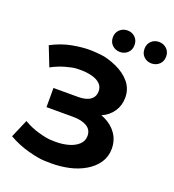

<svg xmlns="http://www.w3.org/2000/svg" viewBox="-159 -1024 1052 1158"><g transform="rotate(20 366.5 -444.5)"><path d="M24 -62 74 -178Q119 -151 170.5 -136.5Q222 -122 249.5 -121Q277 -120 283 -120Q326 -120 364 -130.5Q402 -141 426.5 -163.5Q451 -186 451 -219Q451 -259 418 -278.5Q385 -298 330 -298H159V-421H318Q368 -421 395 -440.5Q422 -460 422 -495Q422 -525 402 -543.5Q382 -562 349 -570.5Q316 -579 279 -579Q274 -579 250.5 -578.5Q227 -578 181 -565Q135 -552 93 -529L44 -654Q112 -689 175 -700.5Q238 -712 287 -712Q311 -712 357.5 -707.5Q404 -703 461 -677.5Q518 -652 552 -611Q586 -570 586 -514Q586 -464 560 -425Q534 -386 487 -365Q487 -365 487 -365Q497 -361 507 -357Q558 -333 586.5 -291.5Q615 -250 615 -196Q615 -146 588.5 -106.5Q562 -67 516 -40Q470 -13 415 -1Q360 11 303 11Q294 11 256.5 10Q219 9 152 -9Q85 -27 24 -62ZM663 -762Q634 -762 614 -781Q594 -800 594 -831Q594 -862 614 -881Q634 -900 663 -900Q692 -900 712.5 -881Q733 -862 733 -831Q733 -800 712.5 -781Q692 -762 663 -762ZM461 -762Q432 -762 411.5 -781Q391 -800 391 -831Q391 -862 411.5 -881Q432 -900 461 -900Q490 -900 510 -881Q530 -862 530 -831Q530 -800 510 -781Q490 -762 461 -762Z"/></g></svg>

Font: Montserrat Z
Style: Bold
Weight: 700
Designer: Julieta Ulanovsky
Foundry: Julieta Ulanovsky
Version: Version 8.000